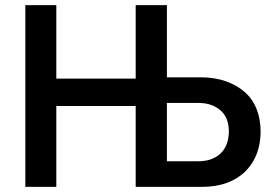

<svg xmlns="http://www.w3.org/2000/svg" viewBox="-20 -730 1068 750"><path d="M79 0V-710H200V-423H510V-710H632V-428H762Q819 -428 862.5 -412.5Q906 -397 936.5 -370Q967 -343 982.5 -303.5Q998 -264 998 -216Q998 -169 983 -129.5Q968 -90 939 -61Q910 -32 867 -16Q824 0 769 0H510V-316H200V0ZM632 -100H754Q784 -100 807 -109Q830 -118 845 -134Q860 -150 867 -171.5Q874 -193 874 -216Q874 -238 868 -258Q862 -278 847 -293.5Q832 -309 809 -318.5Q786 -328 752 -328H632Z"/></svg>

Font: Rising Sun SemiBold
Style: Regular
Weight: 600
Designer: Matt McInerney, Pablo Impallari, Rodrigo Fuenzalida (Raleway font), Stephen Hutchings (Greek), Cristiano Sobral (main ch
Foundry: The Rising Sun Project Authors
Version: Version 4.327; ttfautohint (v1.8.4.7-5d5b-dirty)